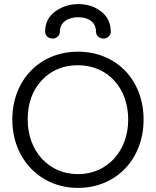

<svg xmlns="http://www.w3.org/2000/svg" viewBox="-20 -900 760 936"><path d="M362 -880C319 -880 282 -868 249 -844C216 -820 200 -787 200 -746C200 -725 217 -712 237 -712C254 -712 272 -725 272 -746C272 -790 309 -816 362 -816C413 -816 448 -790 448 -746C448 -725 465 -712 485 -712C502 -712 520 -725 520 -746C520 -787 504 -820 473 -844C442 -868 405 -880 362 -880ZM360 16C547 16 680 -125 680 -317C680 -510 547 -648 360 -648C174 -648 40 -510 40 -317C40 -126 175 16 360 16ZM360 -51C217 -51 115 -164 115 -317C115 -396 138 -460 184 -509C230 -558 289 -582 360 -582C503 -582 605 -473 605 -317C605 -164 503 -51 360 -51Z"/></svg>

Font: Dongle Light
Style: Regular
Weight: 300
Designer: Yanghee Ryu
Foundry: Yanghee Ryu
Version: Version 2.000